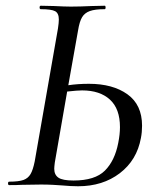

<svg xmlns="http://www.w3.org/2000/svg" viewBox="-20 -645 546 669"><path d="M62 -18Q78 -24 86.5 -38.5Q95 -53 101 -83L182 -546Q185 -566 185 -577Q185 -599 172 -606Q159 -613 122 -613Q118 -613 118 -619Q118 -625 122 -625L168 -624Q206 -622 227 -622Q258 -622 300 -624L345 -625Q348 -625 348 -619Q348 -613 345 -613Q311 -613 293 -606.5Q275 -600 266 -585Q257 -570 252 -539L218 -348Q251 -353 290 -353Q373 -353 424 -316.5Q475 -280 475 -207Q475 -184 471 -164Q457 -87 397.5 -41.5Q338 4 252 4Q228 4 195 1Q182 0 163.5 -1Q145 -2 123 -2L57 -1Q41 0 12 0Q8 0 8 -6Q8 -12 12 -12Q45 -12 62 -18ZM169 -57Q169 -36 183.5 -26Q198 -16 236 -16Q311 -16 345.5 -50.5Q380 -85 392 -147Q398 -177 398 -202Q398 -266 363 -298Q328 -330 266 -330Q250 -330 214 -326L171 -79Q169 -63 169 -57Z"/></svg>

Font: CormorantInfant-MediumItalic
Style: Italic
Weight: 500
Italic angle: -10°
Designer: Christian Thalmann (Catharsis Fonts)
Foundry: Catharsis Fonts
Version: Version 3.303